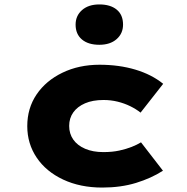

<svg xmlns="http://www.w3.org/2000/svg" viewBox="-20 -836 844 866"><path d="M441 10Q342 10 265 -26Q188 -62 145.5 -125Q103 -188 103 -267Q103 -348 145 -410Q187 -472 261.5 -508Q336 -544 429 -544Q517 -544 590.5 -522Q664 -500 716 -458L614 -328Q594 -344 567.5 -357Q541 -370 510.5 -377.5Q480 -385 447 -385Q398 -385 363.5 -370Q329 -355 310.5 -329Q292 -303 292 -268Q292 -233 310.5 -206.5Q329 -180 364 -165Q399 -150 446 -150Q487 -150 518.5 -157Q550 -164 574 -173.5Q598 -183 616 -194L715 -66Q662 -32 593.5 -11Q525 10 441 10ZM428 -634Q378 -634 349.5 -658Q321 -682 321 -725Q321 -765 350 -790.5Q379 -816 428 -816Q478 -816 506.5 -792.5Q535 -769 535 -725Q535 -685 506 -659.5Q477 -634 428 -634Z"/></svg>

Font: Lexend Peta ExtraBold
Style: Regular
Weight: 800
Version: Version 1.007